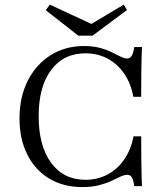

<svg xmlns="http://www.w3.org/2000/svg" viewBox="-20 -776 700 808"><path d="M326.6 11.3Q246.8 11.3 187.1 -24.6Q127.4 -60.5 94.8 -125.8Q62.1 -191.1 62.1 -277.4Q62.1 -367.7 96.8 -436.3Q131.5 -504.8 192.7 -543.5Q254 -582.3 333.9 -582.3Q371 -582.3 400 -574.6Q429 -566.9 450.4 -556Q471.8 -545.2 487.9 -537.5Q504 -529.8 515.3 -529.8Q527.4 -529.8 534.3 -541.1Q541.1 -552.4 545.2 -578.2H577.4Q576.6 -557.3 575.8 -531.5Q575 -505.6 574.6 -466.9Q574.2 -428.2 574.2 -368.5H541.1Q530.6 -425.8 502.4 -466.5Q474.2 -507.3 432.7 -529.4Q391.1 -551.6 339.5 -551.6Q247.6 -551.6 195.2 -481.5Q142.7 -411.3 142.7 -287.1Q142.7 -162.1 195.2 -90.7Q247.6 -19.4 339.5 -19.4Q391.1 -19.4 433.1 -41.9Q475 -64.5 503.2 -105.6Q531.5 -146.8 541.9 -202.4H574.2Q574.2 -146 574.6 -107.7Q575 -69.4 575.8 -41.9Q576.6 -14.5 577.4 7.3H545.2Q541.1 -19.4 534.7 -29.8Q528.2 -40.3 516.1 -40.3Q503.2 -40.3 486.7 -32.7Q470.2 -25 448 -14.5Q425.8 -4 396 3.6Q366.1 11.3 326.6 11.3ZM500.8 -756.5 514.5 -733.9 369.4 -625.8H309.7L172.6 -733.1L189.5 -756.5L387.9 -664.5L349.2 -666.1Z"/></svg>

Font: Playfair 12pt Light
Style: Regular
Weight: 300
Designer: Claus Eggers Sørensen
Foundry: Claus Eggers Sørensen
Version: Version 2.000;gftools[0.9.28]